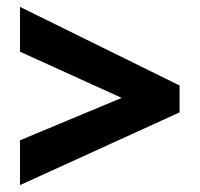

<svg xmlns="http://www.w3.org/2000/svg" viewBox="-20 -723 579 557"><path d="M38 -186 501 -397V-475L38 -703V-573L333 -439L38 -316Z"/></svg>

Font: Noto Sans Kannada UI SemiCondensed ExtraBold
Style: Regular
Weight: 800
Width: 4
Designer: Jelle Bosma - Monotype Design Team
Foundry: Monotype Imaging Inc.
Version: Version 2.005